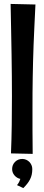

<svg xmlns="http://www.w3.org/2000/svg" viewBox="-20 -774 227 981"><path d="M161.1 -751Q158.2 -691.4 155.8 -640.6Q153.3 -589.8 151.6 -544.9Q149.9 -500 148.9 -459.5Q147.9 -418.9 147.2 -379.4Q146.5 -339.8 146.2 -299.8Q146 -259.8 146 -215.8Q146 -167 146 -111.3Q146 -55.7 147 12.2L36.1 9.8Q39.1 -64 40 -135.5Q41 -207 41 -282.2Q41 -332.5 40.5 -385.5Q40 -438.5 39.1 -496.3Q38.1 -554.2 36.9 -618.2Q35.6 -682.1 34.2 -753.9ZM145 89.8Q145 105.5 142.1 118.4Q139.2 131.3 133.3 142.8Q127.4 154.3 118.9 165Q110.4 175.8 99.1 187L66.9 171.9Q69.8 168.9 72.8 164.1Q75.2 160.2 78.4 154.3Q81.5 148.4 84 140.1Q65.9 136.2 54 122.1Q42 107.9 42 89.8Q42 67.9 56.9 53Q71.8 38.1 93.8 38.1Q104.5 38.1 113.8 42.2Q123 46.4 129.9 53.2Q136.7 60.1 140.9 69.6Q145 79.1 145 89.8Z"/></svg>

Font: Rum Raisin
Style: Regular
Weight: 400
Designer: Astigmatic (AOETI)
Foundry: Astigmatic (AOETI)
Version: Version 1.000